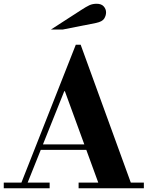

<svg xmlns="http://www.w3.org/2000/svg" viewBox="-35 -1001 785 1021"><path d="M493 -15 310 -516H306L300 -553L368 -763H394L666 -15ZM-15 0V-30H229V0ZM164 -204V-233H508V-204ZM383 0V-30H730V0ZM73 -15 368 -763H394L342 -604L106 -15ZM236 -844 397 -948Q423 -965 440 -973Q457 -981 479 -981Q504 -981 516.5 -967Q529 -953 529 -935Q529 -918 519 -902Q509 -886 476 -879L299 -844Z"/></svg>

Font: Libre Bodoni
Style: Regular
Weight: 400
Designer: Pablo Impallari, Rodrigo Fuenzalida
Foundry: Impallari Type
Version: Version 2.005;gftools[0.9.23]